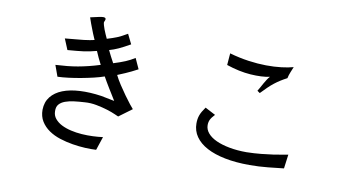

<svg xmlns="http://www.w3.org/2000/svg" viewBox="-81 -927 2162 1221"><g transform="rotate(10 1000.0 -317.0)"><path d="M774 -449Q731 -426 695 -410.5Q659 -395 646 -390Q659 -363 680 -331Q701 -299 721.5 -270.5Q742 -242 759 -220.5Q776 -199 782 -193L698 -131Q695 -132 674 -141.5Q653 -151 621 -161Q589 -171 550 -178.5Q511 -186 473 -183Q437 -181 405 -177Q373 -173 348.5 -164Q324 -155 310 -139Q296 -123 297 -95Q297 -67 314 -46.5Q331 -26 357.5 -12.5Q384 1 418.5 9Q453 17 489.5 19.5Q526 22 561.5 20.5Q597 19 626 15L597 102Q566 104 526 102Q486 100 443.5 93Q401 86 360.5 73Q320 60 288 38Q256 16 236.5 -15.5Q217 -47 217 -90Q218 -140 245 -174Q272 -208 319 -226.5Q366 -245 430.5 -248.5Q495 -252 570 -241L656 -224Q646 -240 634.5 -259Q623 -278 611 -297Q599 -316 588.5 -334.5Q578 -353 570 -367Q542 -357 504 -348Q466 -339 425.5 -331.5Q385 -324 345.5 -319Q306 -314 274 -313L248 -385Q287 -387 322.5 -390.5Q358 -394 391.5 -400Q425 -406 459.5 -414.5Q494 -423 532 -435Q519 -460 511 -477.5Q503 -495 493 -518Q470 -512 450.5 -508Q431 -504 410.5 -501Q390 -498 365.5 -496Q341 -494 307 -491L278 -561Q318 -565 347.5 -567.5Q377 -570 399 -572.5Q421 -575 437 -578Q453 -581 466 -584Q456 -606 449.5 -622.5Q443 -639 437.5 -653.5Q432 -668 426 -683.5Q420 -699 413 -721Q448 -729 467 -733Q486 -737 495 -737Q512 -737 512 -726Q512 -721 505 -706Q505 -698 508.5 -686Q512 -674 517 -660.5Q522 -647 528.5 -632.5Q535 -618 541 -605Q561 -611 575.5 -616Q590 -621 604 -626.5Q618 -632 633 -640Q648 -648 669 -660L700 -597Q656 -572 626.5 -558.5Q597 -545 568 -537Q575 -523 579 -514.5Q583 -506 587 -498.5Q591 -491 595.5 -482.5Q600 -474 608 -459Q653 -473 684 -486Q715 -499 743 -517Z M1236 -283 1303 -248Q1283 -227 1275.5 -211.5Q1268 -196 1268 -176Q1268 -148 1288 -124.5Q1308 -101 1344 -84.5Q1380 -68 1430.5 -58.5Q1481 -49 1541 -49Q1591 -50 1635 -54.5Q1679 -59 1714 -64Q1749 -69 1773 -74Q1797 -79 1806 -80L1794 11Q1774 13 1748 16Q1722 19 1693 22Q1664 25 1633.5 26.5Q1603 28 1574 28Q1485 28 1415 14Q1345 0 1296.5 -26Q1248 -52 1222 -89.5Q1196 -127 1196 -174Q1196 -189 1198 -202Q1200 -215 1204.5 -227.5Q1209 -240 1216.5 -253Q1224 -266 1236 -283ZM1324 -574 1330 -650Q1393 -632 1453.5 -623.5Q1514 -615 1567.5 -614.5Q1621 -614 1666 -619.5Q1711 -625 1743 -634Q1737 -619 1728.5 -598.5Q1720 -578 1716 -558Q1693 -546 1674 -534Q1655 -522 1636.5 -507.5Q1618 -493 1599.5 -475Q1581 -457 1559 -434L1542 -446Q1548 -455 1555.5 -469Q1563 -483 1571.5 -498Q1580 -513 1588.5 -526Q1597 -539 1605 -547Q1554 -536 1480.5 -541Q1407 -546 1324 -574Z"/></g></svg>

Font: D2Coding
Style: Regular
Weight: 400
Monospace: yes
Designer: Yong-Rak Park; Jeong-Hwan Yoon; Sang-Min Lee;
Foundry: NHN Corporation
Version: Version 1.3.2; Build 20180524